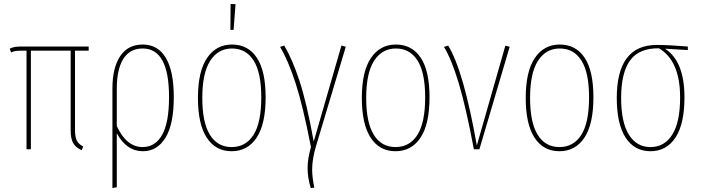

<svg xmlns="http://www.w3.org/2000/svg" viewBox="-20 -754 3543 970"><path d="M359 -498V-96Q359 -62 368 -44Q377 -26 400 -14L393 5Q362 -9 349.5 -31.5Q337 -54 337 -96V-498H136V0H114V-498H93Q71 -498 60 -496.5Q49 -495 36 -489L29 -508Q43 -515 56 -517Q69 -519 91 -519H428V-498Z M858 -264Q858 -126 816 -58Q774 10 702 10Q619 10 570 -81V192L548 196V-308Q548 -411 587 -470Q626 -529 701 -529Q778 -529 818 -461.5Q858 -394 858 -264ZM834 -264Q834 -509 701 -509Q636 -509 603 -456.5Q570 -404 570 -305V-117Q619 -11 701 -11Q764 -11 799 -72.5Q834 -134 834 -264Z M1322 -262Q1322 -127 1276.5 -58.5Q1231 10 1150 10Q1069 10 1024.5 -58.5Q980 -127 980 -259Q980 -393 1026 -461Q1072 -529 1152 -529Q1233 -529 1277.5 -462.5Q1322 -396 1322 -262ZM1002 -259Q1002 -135 1040.5 -73Q1079 -11 1150 -11Q1222 -11 1261 -73Q1300 -135 1300 -262Q1300 -387 1261.5 -448Q1223 -509 1152 -509Q1082 -509 1042 -447Q1002 -385 1002 -259ZM1145 -734 1170 -733 1160 -603H1144Z M1565 -39 1705 -524 1727 -518 1576 -14Q1557 50 1557 103Q1557 141 1568 194L1550 196Q1534 144 1534 95Q1534 47 1551 -11Q1511 -217 1473.5 -333Q1436 -449 1395 -517L1416 -524Q1456 -457 1492.5 -347Q1529 -237 1565 -39Z M2150 -262Q2150 -127 2104.5 -58.5Q2059 10 1978 10Q1897 10 1852.5 -58.5Q1808 -127 1808 -259Q1808 -393 1854 -461Q1900 -529 1980 -529Q2061 -529 2105.5 -462.5Q2150 -396 2150 -262ZM1830 -259Q1830 -135 1868.5 -73Q1907 -11 1978 -11Q2050 -11 2089 -73Q2128 -135 2128 -262Q2128 -387 2089.5 -448Q2051 -509 1980 -509Q1910 -509 1870 -447Q1830 -385 1830 -259Z M2389 -19 2533 -523 2555 -518 2402 0H2374Q2334 -213 2297.5 -334Q2261 -455 2223 -517L2244 -524Q2322 -398 2389 -19Z M2978 -262Q2978 -127 2932.5 -58.5Q2887 10 2806 10Q2725 10 2680.5 -58.5Q2636 -127 2636 -259Q2636 -393 2682 -461Q2728 -529 2808 -529Q2889 -529 2933.5 -462.5Q2978 -396 2978 -262ZM2658 -259Q2658 -135 2696.5 -73Q2735 -11 2806 -11Q2878 -11 2917 -73Q2956 -135 2956 -262Q2956 -387 2917.5 -448Q2879 -509 2808 -509Q2738 -509 2698 -447Q2658 -385 2658 -259Z M3455 -501 3340 -508Q3438 -444 3438 -262Q3438 -128 3392.5 -59Q3347 10 3266 10Q3185 10 3140.5 -59Q3096 -128 3096 -259Q3096 -527 3298 -527Q3355 -527 3455 -519ZM3309 -510Q3208 -511 3163 -448.5Q3118 -386 3118 -259Q3118 -137 3157 -74Q3196 -11 3266 -11Q3337 -11 3376.5 -74Q3416 -137 3416 -262Q3416 -447 3309 -510Z"/></svg>

Font: Fira Sans Extra Condensed Thin
Style: Regular
Weight: 250
Width: 1
Designer: Carrois Corporate & Edenspiekermann AG
Foundry: Carrois Corporate GbR & Edenspiekermann AG
Version: Version 4.203